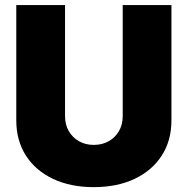

<svg xmlns="http://www.w3.org/2000/svg" viewBox="-20 -748 760 777"><path d="M359.4 9.3Q265.6 9.3 195.1 -23.9Q124.5 -57.1 85.2 -117.9Q45.9 -178.7 45.9 -261.2V-727.5H243.2V-277.8Q243.2 -243.7 258.3 -217.5Q273.4 -191.4 299.6 -176.5Q325.7 -161.6 359.4 -161.6Q393.6 -161.6 419.9 -176.5Q446.3 -191.4 461.4 -217.5Q476.6 -243.7 476.6 -277.8V-727.5H673.8V-261.2Q673.8 -178.7 634.3 -117.9Q594.7 -57.1 524.2 -23.9Q453.6 9.3 359.4 9.3Z"/></svg>

Font: Inter 16pt Black
Style: Regular
Weight: 900
Version: Version 4.001;git-66647c0bb